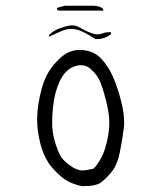

<svg xmlns="http://www.w3.org/2000/svg" viewBox="-20 -651 540 656"><path d="M322.8 -614.7Q326.2 -613.8 327.6 -613.8Q329.1 -613.8 330.1 -614.3Q331.5 -614.7 333 -615.7L332 -621.6Q317.9 -631.3 299.8 -631.3H201.2L174.3 -624L175.8 -616.7L180.7 -614.7ZM306.2 -517.6Q309.1 -517.6 312 -517.6Q339.4 -517.6 359.9 -535.2L359.4 -537.1Q359.4 -539.6 357.4 -541.5Q340.3 -541 331.5 -537.4Q322.8 -533.7 313 -533.7Q303.2 -533.7 292 -538.1Q273.4 -544.4 253.4 -556.6Q238.8 -564.5 226.6 -564.5Q211.9 -564.5 181.6 -553.2Q159.7 -544.9 147 -530.3L147.9 -525.9Q173.8 -538.1 190.7 -545.2Q207.5 -552.2 224.1 -552.2Q240.7 -552.2 259.5 -543.9Q278.3 -535.6 306.2 -517.6ZM299.3 -74.7Q275.4 -68.8 263.7 -68.8Q259.8 -68.8 255.6 -69.1Q251.5 -69.3 245.6 -71.3Q230 -76.2 209.5 -93.3Q200.7 -100.1 194.8 -106.9Q183.6 -119.1 172.1 -152.6Q160.6 -186 158.7 -215.8Q158.2 -224.6 158.2 -232.9Q158.2 -258.3 161.1 -285.2Q164.1 -312 169.4 -332.5Q174.8 -353 183.8 -372.8Q192.9 -392.6 205.3 -405.3Q217.8 -418 231.7 -423.1Q245.6 -428.2 256.8 -428.2Q275.4 -428.2 289.1 -416Q307.1 -399.9 316.4 -383.5Q325.7 -367.2 336.9 -327.6Q353.5 -269.5 353.5 -232.9Q353.5 -208.5 348.1 -180.2Q339.8 -137.2 325.7 -111.3Q311 -85.4 301.8 -77.1ZM268.1 -15.1Q309.1 -15.1 326.7 -28.8Q348.6 -46.4 365.2 -68.8Q381.3 -90.3 389.6 -131.6Q397.9 -172.9 402.8 -211.4Q404.3 -221.7 404.3 -228.5Q404.3 -248.5 401.9 -265.1Q399.4 -281.7 395.5 -298.8Q382.8 -350.1 366.9 -386.7Q351.1 -423.3 327.1 -449.2Q304.7 -473.1 275.4 -478Q264.2 -480.5 254.4 -480.5Q235.8 -480.5 220.2 -474.6Q195.3 -466.3 166 -432.6Q136.7 -398.9 123 -350.1Q106.9 -292 106.9 -242.7Q106.9 -201.7 119.1 -155.8Q132.8 -105.5 162.1 -73.7Q191.4 -42 212.9 -31.2Q234.4 -20.5 259.3 -15.1Q263.7 -15.1 268.1 -15.1Z"/></svg>

Font: NaikaiFont
Style: ExtraLight
Weight: 200
Version: Version 1.89